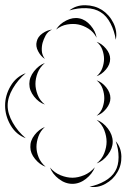

<svg xmlns="http://www.w3.org/2000/svg" viewBox="-114 -672 496 753"><path d="M158 -631Q184 -652 220.5 -651.5Q257 -651 286 -633Q315 -614 331 -581.5Q347 -549 340 -516Q335 -550 319.5 -580Q304 -610 281 -624Q258 -639 224 -640Q190 -641 158 -631ZM106 -556Q119 -578 145.5 -591.5Q172 -605 197 -600Q222 -595 241.5 -572Q261 -549 265 -524Q253 -547 233 -559.5Q213 -572 193 -576Q173 -580 149.5 -576Q126 -572 106 -556ZM62 -441Q46 -451 35.5 -471Q25 -491 30 -509Q34 -528 52.5 -541Q71 -554 90 -556Q73 -548 65 -533Q57 -518 53 -504Q49 -489 50 -472.5Q51 -456 62 -441ZM265 -508Q285 -501 301.5 -481.5Q318 -462 318 -441Q318 -419 301.5 -399.5Q285 -380 265 -373Q281 -387 287.5 -405.5Q294 -424 294 -441Q294 -458 287.5 -476.5Q281 -495 265 -508ZM62 -262Q38 -270 19.5 -293.5Q1 -317 1 -343Q1 -369 19.5 -392.5Q38 -416 62 -425Q42 -408 33.5 -386Q25 -364 25 -343Q25 -323 33.5 -300.5Q42 -278 62 -262ZM-13 -130Q-51 -144 -72.5 -181Q-94 -218 -94 -258Q-94 -298 -72.5 -334.5Q-51 -371 -13 -385Q-44 -359 -64 -324.5Q-84 -290 -84 -258Q-84 -226 -64 -191Q-44 -156 -13 -130ZM265 -357Q286 -350 302.5 -329.5Q319 -309 319 -287Q319 -266 302.5 -245.5Q286 -225 265 -218Q282 -232 288.5 -251Q295 -270 295 -287Q295 -305 288.5 -324Q282 -343 265 -357ZM265 -202Q290 -193 309 -168Q328 -143 328 -116Q328 -90 309 -65Q290 -40 265 -31Q286 -48 295 -71.5Q304 -95 304 -116Q304 -138 295 -161.5Q286 -185 265 -202ZM65 -18Q42 -26 23.5 -48.5Q5 -71 5 -95Q4 -120 21.5 -142.5Q39 -165 62 -174Q44 -158 36.5 -136.5Q29 -115 29 -96Q29 -76 37.5 -55Q46 -34 65 -18ZM340 -118Q361 -94 362 -59Q363 -24 346 4Q330 32 299.5 49Q269 66 237 60Q269 54 297 38Q325 22 338 -1Q351 -23 351 -55.5Q351 -88 340 -118ZM258 -16Q248 10 223 29.5Q198 49 170 49Q142 49 117 30Q92 11 82 -15Q100 6 124 15.5Q148 25 170 25Q192 25 216 15Q240 5 258 -16Z"/></svg>

Font: Rubik Puddles
Style: Regular
Weight: 400
Designer: Hubert and Fischer, NaN
Foundry: Hubert and Fischer, NaN
Version: Version 2.200